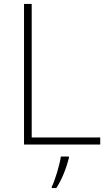

<svg xmlns="http://www.w3.org/2000/svg" viewBox="-20 -734 550 975"><path d="M102 0H489V-36H141V-714H102ZM330 68V61H289C283 104 259 183 243 214V221H266C296 175 318 116 330 68Z"/></svg>

Font: Noto Sans Gurmukhi ExtraLight
Style: Regular
Weight: 200
Designer: Jelle Bosma - Monotype Design Team
Foundry: Monotype Imaging Inc.
Version: Version 2.004